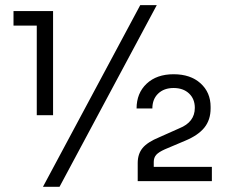

<svg xmlns="http://www.w3.org/2000/svg" viewBox="-20 -700 877 742"><path d="M210 22H146L522 -680.2H585.9ZM185.1 -254.9H122.1V-601.1H32.2V-657.2H185.1ZM798.8 0H512.2V-69.8Q512.2 -105 531 -127.9Q549.8 -150.9 596.2 -169.9L672.9 -204.1Q732.9 -228 732.9 -283.2Q732.9 -317.9 710.4 -338.9Q688 -359.9 650.9 -359.9Q613.8 -359.9 591.3 -338.4Q568.8 -316.9 568.8 -280.8H507.8Q507.8 -339.8 546.6 -376.5Q585.4 -413.1 650.9 -413.1Q716.3 -413.1 755.1 -377.9Q793.9 -342.8 793.9 -287.1V-280.8Q793.9 -236.8 769.8 -206.8Q745.6 -176.8 694.8 -155.8L617.2 -123Q593.3 -112.3 583.7 -101.6Q574.2 -90.8 574.2 -74.2V-55.2H798.8Z"/></svg>

Font: Sora Light
Style: Regular
Weight: 300
Designer: Jonathan Barnbrook, Julián Moncada
Foundry: Barnbrook Fonts
Version: Version 2.000